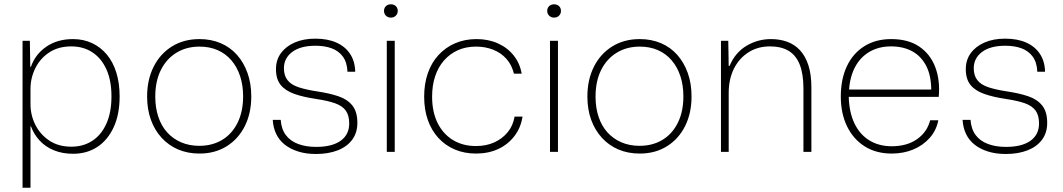

<svg xmlns="http://www.w3.org/2000/svg" viewBox="-20 -707 4948 894"><path d="M85 167V-517H119L121 -396H124Q144 -454 195.5 -489.5Q247 -525 320 -525Q368 -525 408 -506.5Q448 -488 477 -453.5Q506 -419 521.5 -369.5Q537 -320 537 -258Q537 -175 509.5 -115Q482 -55 433.5 -23Q385 9 320 9Q271 9 231.5 -7Q192 -23 165 -52Q138 -81 124 -119H122V167ZM312 -24Q368 -24 410 -51.5Q452 -79 475.5 -131.5Q499 -184 499 -258Q499 -332 475.5 -384Q452 -436 410 -463.5Q368 -491 312 -491Q252 -491 209.5 -463Q167 -435 144.5 -389.5Q122 -344 122 -293V-222Q122 -171 144.5 -126Q167 -81 209.5 -52.5Q252 -24 312 -24Z M909 8Q854 8 809.5 -11Q765 -30 732.5 -65.5Q700 -101 682.5 -149.5Q665 -198 665 -257Q665 -336 695.5 -396.5Q726 -457 781 -491Q836 -525 909 -525Q963 -525 1007.5 -506Q1052 -487 1083.5 -451.5Q1115 -416 1132.5 -367Q1150 -318 1150 -258Q1150 -180 1120 -120Q1090 -60 1035.5 -26Q981 8 909 8ZM908 -28Q969 -28 1015 -56Q1061 -84 1086.5 -136Q1112 -188 1112 -258Q1112 -310 1098 -352.5Q1084 -395 1057.5 -426Q1031 -457 993.5 -473.5Q956 -490 909 -490Q848 -490 801.5 -461.5Q755 -433 729 -381Q703 -329 703 -257Q703 -206 717 -163.5Q731 -121 758 -91Q785 -61 823 -44.5Q861 -28 908 -28Z M1451 10Q1405 10 1368.5 -1.5Q1332 -13 1306 -33.5Q1280 -54 1266 -83.5Q1252 -113 1250 -149H1287Q1290 -106 1311 -78Q1332 -50 1368.5 -36.5Q1405 -23 1452 -23Q1526 -23 1566 -51.5Q1606 -80 1606 -132Q1606 -170 1590 -192Q1574 -214 1540.5 -226Q1507 -238 1453 -246Q1392 -255 1350 -270Q1308 -285 1286.5 -312Q1265 -339 1265 -385Q1265 -428 1288 -459.5Q1311 -491 1352 -509Q1393 -527 1448 -527Q1506 -527 1547 -508.5Q1588 -490 1610.5 -455.5Q1633 -421 1634 -373H1598Q1596 -417 1576.5 -443.5Q1557 -470 1524.5 -482Q1492 -494 1449 -494Q1379 -494 1340.5 -465Q1302 -436 1302 -389Q1302 -355 1319 -333.5Q1336 -312 1371 -300.5Q1406 -289 1459 -281Q1513 -273 1555 -259Q1597 -245 1620.5 -216Q1644 -187 1644 -135Q1644 -89 1620 -56.5Q1596 -24 1552.5 -7Q1509 10 1451 10Z M1781 0V-517H1818V0ZM1800 -625Q1786 -625 1777 -634Q1768 -643 1768 -656Q1768 -670 1777 -678.5Q1786 -687 1800 -687Q1814 -687 1823 -678.5Q1832 -670 1832 -656Q1832 -643 1823 -634Q1814 -625 1800 -625Z M2196 8Q2142 8 2097.5 -11Q2053 -30 2021 -65Q1989 -100 1972 -148.5Q1955 -197 1955 -257Q1955 -317 1972 -366Q1989 -415 2021.5 -450.5Q2054 -486 2099 -505.5Q2144 -525 2199 -525Q2254 -525 2298.5 -505Q2343 -485 2372 -448.5Q2401 -412 2409 -364H2373Q2363 -405 2338 -433Q2313 -461 2276.5 -475.5Q2240 -490 2197 -490Q2149 -490 2111.5 -473Q2074 -456 2047 -425Q2020 -394 2006 -351.5Q1992 -309 1992 -257Q1992 -186 2017.5 -134.5Q2043 -83 2089 -55Q2135 -27 2196 -27Q2244 -27 2281.5 -44Q2319 -61 2344 -91.5Q2369 -122 2376 -164H2413Q2405 -112 2375 -73Q2345 -34 2299.5 -13Q2254 8 2196 8Z M2541 0V-517H2578V0ZM2560 -625Q2546 -625 2537 -634Q2528 -643 2528 -656Q2528 -670 2537 -678.5Q2546 -687 2560 -687Q2574 -687 2583 -678.5Q2592 -670 2592 -656Q2592 -643 2583 -634Q2574 -625 2560 -625Z M2959 8Q2904 8 2859.5 -11Q2815 -30 2782.5 -65.5Q2750 -101 2732.5 -149.5Q2715 -198 2715 -257Q2715 -336 2745.5 -396.5Q2776 -457 2831 -491Q2886 -525 2959 -525Q3013 -525 3057.5 -506Q3102 -487 3133.5 -451.5Q3165 -416 3182.5 -367Q3200 -318 3200 -258Q3200 -180 3170 -120Q3140 -60 3085.5 -26Q3031 8 2959 8ZM2958 -28Q3019 -28 3065 -56Q3111 -84 3136.5 -136Q3162 -188 3162 -258Q3162 -310 3148 -352.5Q3134 -395 3107.5 -426Q3081 -457 3043.5 -473.5Q3006 -490 2959 -490Q2898 -490 2851.5 -461.5Q2805 -433 2779 -381Q2753 -329 2753 -257Q2753 -206 2767 -163.5Q2781 -121 2808 -91Q2835 -61 2873 -44.5Q2911 -28 2958 -28Z M3337 0V-517H3371L3373 -400H3377Q3403 -462 3455.5 -493.5Q3508 -525 3570 -525Q3611 -525 3645.5 -512.5Q3680 -500 3705 -473Q3730 -446 3744 -403.5Q3758 -361 3758 -300V0H3721V-294Q3721 -362 3704 -405.5Q3687 -449 3652.5 -470Q3618 -491 3565 -491Q3508 -491 3464.5 -463Q3421 -435 3397 -386.5Q3373 -338 3373 -274V0Z M4132 8Q4060 8 4007 -25Q3954 -58 3924.5 -118Q3895 -178 3895 -258Q3895 -338 3923 -398Q3951 -458 4004 -491.5Q4057 -525 4130 -525Q4209 -525 4260.5 -490Q4312 -455 4335 -394Q4358 -333 4351 -256H3932Q3934 -183 3959 -131.5Q3984 -80 4028.5 -53Q4073 -26 4132 -26Q4203 -26 4250 -59Q4297 -92 4311 -147H4349Q4340 -100 4309 -65Q4278 -30 4232.5 -11Q4187 8 4132 8ZM3933 -284 3928 -290H4321L4316 -281Q4317 -352 4293.5 -398.5Q4270 -445 4228 -468Q4186 -491 4129 -491Q4072 -491 4029 -466Q3986 -441 3961.5 -395Q3937 -349 3933 -284Z M4663 10Q4617 10 4580.5 -1.5Q4544 -13 4518 -33.5Q4492 -54 4478 -83.5Q4464 -113 4462 -149H4499Q4502 -106 4523 -78Q4544 -50 4580.5 -36.5Q4617 -23 4664 -23Q4738 -23 4778 -51.5Q4818 -80 4818 -132Q4818 -170 4802 -192Q4786 -214 4752.5 -226Q4719 -238 4665 -246Q4604 -255 4562 -270Q4520 -285 4498.5 -312Q4477 -339 4477 -385Q4477 -428 4500 -459.5Q4523 -491 4564 -509Q4605 -527 4660 -527Q4718 -527 4759 -508.5Q4800 -490 4822.5 -455.5Q4845 -421 4846 -373H4810Q4808 -417 4788.5 -443.5Q4769 -470 4736.5 -482Q4704 -494 4661 -494Q4591 -494 4552.5 -465Q4514 -436 4514 -389Q4514 -355 4531 -333.5Q4548 -312 4583 -300.5Q4618 -289 4671 -281Q4725 -273 4767 -259Q4809 -245 4832.5 -216Q4856 -187 4856 -135Q4856 -89 4832 -56.5Q4808 -24 4764.5 -7Q4721 10 4663 10Z"/></svg>

Font: Mona Sans ExtraLight
Style: Regular
Weight: 200
Designer: Deni Anggara
Foundry: GitHub
Version: Version 2.000